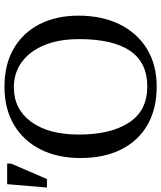

<svg xmlns="http://www.w3.org/2000/svg" viewBox="36 -758 721 859"><g transform="rotate(-90 396.5 -328.5)"><path d="M438 12Q339 12 267.5 -29Q196 -70 157.5 -146.5Q119 -223 119 -329Q119 -431 157.5 -507.5Q196 -584 267.5 -626.5Q339 -669 438 -669Q538 -669 609 -627.5Q680 -586 718 -511.5Q756 -437 756 -338Q756 -233 717.5 -154.5Q679 -76 608 -32Q537 12 438 12ZM439 -30Q546 -30 598.5 -107Q651 -184 651 -335Q651 -425 624 -490.5Q597 -556 548.5 -591.5Q500 -627 435 -627Q338 -627 281 -549.5Q224 -472 224 -335Q224 -194 277.5 -112Q331 -30 439 -30ZM25 -479H-13L2 -657H94V-639Z"/></g></svg>

Font: STIX Two Text
Style: Regular
Weight: 400
Designer: Ross Mills, John Hudson & Paul Hanslow, Tiro Typeworks Ltd; with prior portions MicroPress Inc., and Coen Hoffman.
Foundry: Tiro Typeworks Ltd
Version: Version 2.13 b171